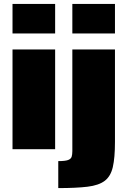

<svg xmlns="http://www.w3.org/2000/svg" viewBox="-20 -763 652 982"><path d="M44 -592V-743H262V-592ZM44 0V-510H262V0ZM350 -592V-743H568V-592ZM278 199V61Q313 61 328 55.5Q343 50 346.5 38.5Q350 27 350 10V-510H568V-37Q568 44 557 91.5Q546 139 515.5 162Q485 185 427.5 192Q370 199 278 199Z"/></svg>

Font: Saira Black
Style: Regular
Weight: 900
Designer: Hector Gatti with collaboration of the Omnibus-Type team
Foundry: Omnibus-Type
Version: Version 1.100; ttfautohint (v1.8.3)